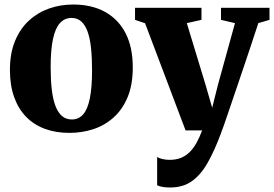

<svg xmlns="http://www.w3.org/2000/svg" viewBox="-20 -578 1214 851"><path d="M24 -267.5Q24 -342 46.8 -396.8Q69.5 -451.5 108.8 -487.2Q148 -523 198.2 -540.5Q248.5 -558 304 -558Q386 -558 445.2 -525.5Q504.5 -493 536.5 -431Q568.5 -369 568.5 -279Q568.5 -203 546 -148.2Q523.5 -93.5 484.2 -58Q445 -22.5 394.5 -5.8Q344 11 288 11Q227.5 11 178.8 -7Q130 -25 95.5 -60.5Q61 -96 42.5 -148.2Q24 -200.5 24 -267.5ZM298.5 -48.5Q329 -48.5 348.8 -71.2Q368.5 -94 378.2 -142Q388 -190 388 -265.5Q388 -321.5 383.5 -364.8Q379 -408 368.2 -437.8Q357.5 -467.5 340 -483Q322.5 -498.5 297 -498.5Q266.5 -498.5 245.8 -475.8Q225 -453 214.8 -405Q204.5 -357 204.5 -281Q204.5 -224.5 209.5 -181.2Q214.5 -138 225.8 -108.5Q237 -79 254.8 -63.8Q272.5 -48.5 298.5 -48.5ZM734 253Q715.5 253 700.8 250.5Q686 248 676.5 243V118Q684 123 699.5 126.8Q715 130.5 732.5 130.5Q759 130.5 780.5 122.2Q802 114 819.2 97.5Q836.5 81 850.2 56.5Q864 32 876 0H802.5L623 -475L578.5 -490V-543.5H873V-490L808 -475.5L890.5 -204L920.5 -100.5L946 -202L1021.5 -475.5L959.5 -490V-543.5H1174.5V-490L1125 -475.5Q1106.5 -419 1085 -354.5Q1063.5 -290 1042.2 -227.5Q1021 -165 1003.2 -112.8Q985.5 -60.5 973.8 -26.8Q962 7 959.5 12.5Q931 89.5 900.5 143.2Q870 197 830.5 225Q791 253 734 253Z"/></svg>

Font: Merriweather 48pt Black
Style: Regular
Weight: 900
Version: Version 2.100